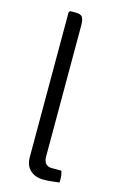

<svg xmlns="http://www.w3.org/2000/svg" viewBox="-115 -783 512 836"><g transform="rotate(15 140.5 -365.5)"><path d="M236 -54Q242 -39 242 -16Q242 -12.5 242 -8.8Q242 -5 241 -2Q227 0 206 2Q185 4 170 4Q134 4 111 -16.5Q88 -37 88 -76V-729L94 -735H119Q143 -735 149.5 -722.8Q156 -710.5 156 -687V-96Q156 -75 165.5 -64.5Q175 -54 193 -54Z"/></g></svg>

Font: Signika Negative Light Light
Style: Regular
Weight: 300
Version: Version 2.001